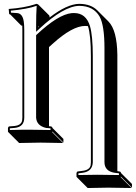

<svg xmlns="http://www.w3.org/2000/svg" viewBox="-20 -678 700 989"><path d="M179.2 -540 175.8 -543V-537.1Q177.2 -538.1 179.2 -540ZM235.4 -587.9Q325.2 -657.2 388.2 -658.2Q448.2 -657.7 481.4 -624.5L538.1 -567.9Q583 -522.9 584.5 -395Q584.5 -385.7 584.5 -373.5V203.6L595.2 205.1Q599.1 206.1 601.1 207.5Q603 210.4 603 212.9L659.7 269.5V288.6L603 231.9L601.1 233.9L657.7 290.5Q656.7 290.5 537.6 288.6L431.6 290.5L375 233.9L374 231.9V212.9Q376 206.1 380.9 205.1L404.8 202.1Q441.4 197.8 446.8 173.8Q448.2 166.5 448.2 158.2V-389.2Q448.2 -496.1 433.1 -543.5Q425.8 -544.4 418.5 -544.4Q353 -544.4 252 -453.1Q242.2 -444.3 232.4 -435.5V-27.8L242.2 -26.9Q246.1 -25.9 248 -24.4Q250 -21.5 250 -19L306.6 37.6V56.6L250 0L248 2L304.7 58.6Q303.7 58.6 189.5 56.6L78.6 58.6L22 2L21 0V-19Q22.9 -25.9 27.8 -26.9L51.8 -28.8Q88.4 -31.7 93.8 -56.2Q95.2 -63.5 95.2 -71.8V-522.9Q95.2 -536.1 94.7 -545.9L89.4 -546.4L33.2 -603Q30.3 -604 28.3 -605Q27.3 -606.9 26.9 -607.9L24.9 -631.8Q105 -637.7 160.2 -655.8Q164.1 -657.2 166 -658.2Q173.3 -657.7 176.8 -654.8L233.4 -598.6Q235.4 -595.2 235.4 -591.3Q235.4 -589.4 235.4 -587.9ZM518.1 -430.2Q518.1 -546.9 493.2 -592.3Q461.4 -647.5 388.2 -647.9Q308.6 -646.5 182.6 -529.8L166 -514.2V-543Q166 -605 168.9 -647.9H168Q122.1 -631.3 35.6 -623L36.6 -612.8L65.4 -610.8Q96.2 -610.4 102.5 -566.4Q105 -548.3 105 -522.9V-71.8Q105 -23.9 54.7 -19Q53.2 -19 52.7 -19L30.8 -17.1V-8.3Q103 -10.3 132.8 -9.8Q167.5 -9.8 240.2 -8.3V-17.1L217.3 -19Q168.9 -30.3 166 -71.8V-496.6L168.9 -499.5Q279.8 -603.5 349.1 -610.4Q356 -610.8 361.8 -610.8Q423.3 -610.8 443.8 -542.5Q458 -492.2 458 -389.2V158.2Q456.1 205.1 406.2 211.9L383.8 214.8V223.6Q449.2 222.2 481 222.2Q515.1 222.2 592.8 223.6V214.8L569.8 211.9Q519 203.6 518.1 158.2Z"/></svg>

Font: Linux Biolinum Shadow O
Style: Bold
Weight: 700
Designer: Philipp H. Poll
Foundry: Philipp H. Poll
Version: Version 0.9.2